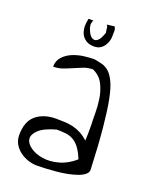

<svg xmlns="http://www.w3.org/2000/svg" viewBox="-118 -661 573 729"><g transform="rotate(20 169.0 -297.0)"><path d="M18.6 -84Q18.6 -139.6 49.3 -165Q80.1 -190.4 129.9 -190.4Q149.4 -190.4 166.5 -189.5Q183.6 -188.5 199.2 -184.6Q214.8 -180.7 230 -172.9Q245.1 -165 261.7 -150.4Q261.7 -153.3 262.2 -162.6Q262.7 -171.9 262.7 -182.6Q262.7 -193.4 262.7 -202.6Q262.7 -211.9 262.7 -215.8Q261.7 -233.4 261.7 -261.2Q261.7 -289.1 257.3 -318.4Q252.9 -347.7 239.7 -374Q226.6 -400.4 197.3 -414.1Q176.8 -414.1 159.2 -407.2Q141.6 -400.4 124 -392.6Q106.4 -384.8 88.9 -378.4Q71.3 -372.1 50.8 -372.1Q50.8 -396.5 65.9 -412.6Q81.1 -428.7 102.5 -437.5Q124 -446.3 147.5 -449.2Q170.9 -452.1 188.5 -452.1Q206.1 -449.2 221.2 -445.3Q236.3 -441.4 249.5 -429.7Q262.7 -418 273.9 -394Q285.2 -370.1 293.5 -327.1Q301.8 -284.2 308.1 -218.3Q314.5 -152.3 318.4 -56.6Q320.3 -43.9 310.1 -34.7Q299.8 -25.4 282.2 -19Q264.6 -12.7 242.7 -8.3Q220.7 -3.9 198.2 -2Q175.8 0 155.3 1Q134.8 2 121.1 2Q103.5 2 85.4 -3.9Q67.4 -9.8 52.2 -21Q37.1 -32.2 27.8 -48.3Q18.6 -64.5 18.6 -84ZM145.5 -152.3Q96.7 -138.7 77.1 -119.6Q57.6 -100.6 60.1 -83Q62.5 -65.4 83 -51.3Q103.5 -37.1 132.8 -32.7Q162.1 -28.3 196.3 -37.6Q230.5 -46.9 261.7 -74.2Q250 -102.5 238.3 -117.7Q226.6 -132.8 212.9 -140.6Q199.2 -148.4 182.6 -150.4Q166 -152.3 145.5 -152.3ZM217.8 -595.7Q223.6 -587.9 223.1 -577.1Q222.7 -566.4 222.7 -555.7Q222.7 -547.9 219.7 -537.6Q216.8 -527.3 210.4 -518.1Q204.1 -508.8 194.3 -502.9Q184.6 -497.1 169.9 -497.1Q153.3 -497.1 142.1 -502.9Q130.9 -508.8 124 -517.6Q117.2 -526.4 114.3 -537.6Q111.3 -548.8 111.3 -558.6Q111.3 -564.5 112.3 -572.8Q113.3 -581.1 115.2 -588.9H134.8Q131.8 -584 130.4 -576.7Q128.9 -569.3 131.8 -558.6Q140.6 -533.2 150.9 -525.9Q161.1 -518.6 169.9 -522.5Q178.7 -526.4 185.1 -537.6Q191.4 -548.8 195.3 -561.5Q193.4 -570.3 192.9 -578.6Q192.4 -586.9 187.5 -591.8Z"/></g></svg>

Font: Annie Use Your Telescope
Style: Regular
Weight: 400
Version: Version 1.003 2001